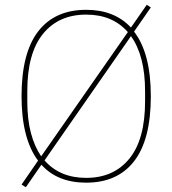

<svg xmlns="http://www.w3.org/2000/svg" viewBox="-20 -751 720 802"><path d="M340 12Q220 12 153 -63L88 31L70 20L139 -80Q70 -172 70 -349Q70 -530 139.5 -620Q209 -710 340 -710Q458 -710 527 -636L593 -731L610 -720L540 -619Q610 -528 610 -349Q610 -168 540.5 -78Q471 12 340 12ZM94 -328Q94 -253 109 -196Q124 -139 152 -98L514 -617Q450 -690 340 -690Q225 -690 159.5 -609.5Q94 -529 94 -370ZM586 -370Q586 -445 571 -502.5Q556 -560 527 -600L166 -81Q230 -8 340 -8Q455 -8 520.5 -88.5Q586 -169 586 -328Z"/></svg>

Font: IBM Plex Sans Devanagari Thin
Style: Regular
Weight: 100
Designer: Mike Abbink, Paul van der Laan, Pieter van Rosmalen, Erin McLaughlin
Foundry: Bold Monday
Version: Version 1.1